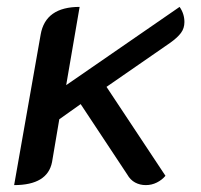

<svg xmlns="http://www.w3.org/2000/svg" viewBox="-20 -528 583 557"><path d="M98 -428Q112 -508 211 -508L172 -281L501 -508Q515 -488 515 -464Q515 -446 505 -432.5Q495 -419 474 -404L289 -276L460 -18Q450 -6 435 1.5Q420 9 403 9Q386 9 372 1.5Q358 -6 349 -22L214 -226L152 -182L131 -58Q118 9 21 9Z"/></svg>

Font: K2D Medium
Style: Italic
Weight: 500
Italic angle: -10°
Designer: Katatrad Aksorn Co.,Ltd.
Foundry: Cadson Demak Co.,Ltd.
Version: Version 1.000; ttfautohint (v1.6)